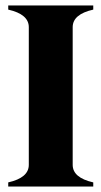

<svg xmlns="http://www.w3.org/2000/svg" viewBox="-20 -680 370 700"><path d="M245 -581V-79Q245 -32 320 -15V0H10V-15Q85 -32 85 -79V-581Q85 -628 10 -645V-660H320V-645Q245 -628 245 -581Z"/></svg>

Font: FFF_NEPSZA-BADSAG Bold
Style: Regular
Weight: 700
Designer: bBox Type GmbH
Foundry: bBox Type GmbH
Version: Version 0.002